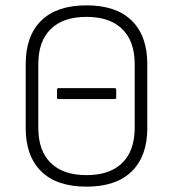

<svg xmlns="http://www.w3.org/2000/svg" viewBox="-20 -686 646 717"><path d="M303 11Q192 11 134 -46Q76 -103 76 -207V-447Q76 -552 134 -609Q192 -666 303 -666Q414 -666 472 -609Q530 -552 530 -447V-207Q530 -103 472 -46Q414 11 303 11ZM303 -32Q390 -32 436.5 -77.5Q483 -123 483 -209V-446Q483 -532 436.5 -577.5Q390 -623 303 -623Q216 -623 169.5 -577.5Q123 -532 123 -446V-209Q123 -123 169.5 -77.5Q216 -32 303 -32ZM199 -316Q193 -316 193 -321V-351Q193 -357 199 -357H408Q414 -357 414 -351V-321Q414 -316 408 -316Z"/></svg>

Font: Sofia Sans Semi Condensed Light
Style: Regular
Weight: 300
Designer: Botio Nikoltchev, Ani Petrova
Foundry: lettersoup
Version: Version 4.100; ttfautohint (v1.8.4.7-5d5b)